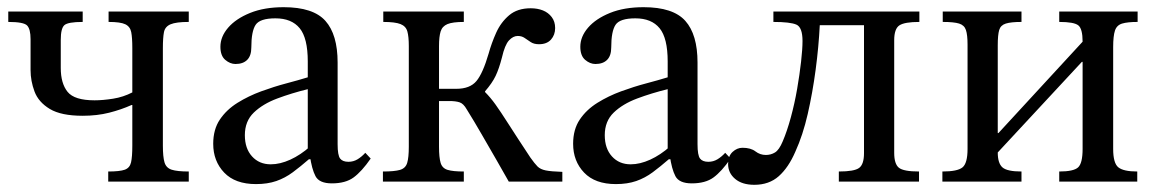

<svg xmlns="http://www.w3.org/2000/svg" viewBox="-20 -505 3218 534"><path d="M505 0H281V-28Q313 -28 327 -33Q341 -38 344.5 -53.5Q348 -69 348 -100V-213H346Q317 -200 283.5 -191.5Q250 -183 210 -183Q150 -183 118.5 -202Q87 -221 76 -250.5Q65 -280 65 -310V-396Q65 -424 55.5 -434Q46 -444 3 -444V-473H210V-444Q169 -444 159 -435Q149 -426 149 -394V-316Q149 -273 168 -249.5Q187 -226 243 -226Q266 -226 294.5 -230.5Q323 -235 348 -248V-371Q348 -400 345 -415.5Q342 -431 328.5 -437.5Q315 -444 282 -444V-473H505V-444Q470 -444 454.5 -437.5Q439 -431 436 -415.5Q433 -400 433 -371V-100Q433 -69 437.5 -53.5Q442 -38 457.5 -33Q473 -28 505 -28Z M692 7Q634 7 603.5 -25Q573 -57 573 -105Q573 -145 591.5 -172.5Q610 -200 640.5 -219Q671 -238 706.5 -251Q742 -264 776 -273Q810 -282 836 -290V-334Q836 -399 813.5 -426.5Q791 -454 746 -454Q703 -454 691 -436Q679 -418 679 -373Q679 -350 667.5 -338.5Q656 -327 635 -327Q620 -327 606.5 -338.5Q593 -350 593 -375Q593 -403 614.5 -428Q636 -453 675.5 -469Q715 -485 769 -485Q851 -485 885 -447Q919 -409 919 -331V-104Q919 -73 926 -64Q933 -55 949 -55Q963 -55 974.5 -62Q986 -69 996 -80L1011 -64Q986 -28 963.5 -11.5Q941 5 903 5Q868 5 857.5 -15Q847 -35 842 -72L836 -84V-257Q791 -246 751 -231Q711 -216 686 -192Q661 -168 661 -129Q661 -92 681 -70Q701 -48 733 -48Q759 -48 787.5 -61Q816 -74 843 -98L851 -62H839Q816 -42 794.5 -26Q773 -10 748.5 -1.5Q724 7 692 7Z M1270 0H1045V-28Q1077 -28 1092.5 -32.5Q1108 -37 1112.5 -52Q1117 -67 1117 -97V-377Q1117 -403 1113 -417.5Q1109 -432 1094 -438Q1079 -444 1046 -444V-473H1270V-444Q1239 -444 1224.5 -438Q1210 -432 1205.5 -417.5Q1201 -403 1201 -377V-258H1249Q1287 -258 1305 -279.5Q1323 -301 1339 -356Q1347 -385 1360 -414Q1373 -443 1396 -462.5Q1419 -482 1456 -482Q1475 -482 1490 -476Q1505 -470 1514.5 -457.5Q1524 -445 1524 -427Q1524 -408 1512.5 -395Q1501 -382 1479 -382Q1465 -382 1456 -388Q1447 -394 1439 -399.5Q1431 -405 1420 -405Q1407 -405 1395.5 -392.5Q1384 -380 1376 -345Q1368 -314 1358.5 -294Q1349 -274 1329 -251V-249Q1344 -234 1358 -214.5Q1372 -195 1394 -160.5Q1416 -126 1455 -67Q1467 -50 1475 -42Q1483 -34 1498 -31Q1513 -28 1544 -27V0H1395Q1380 -27 1360 -61.5Q1340 -96 1319 -132.5Q1298 -169 1278 -201Q1269 -217 1258 -220.5Q1247 -224 1230 -224H1201V-97Q1201 -67 1205.5 -52Q1210 -37 1225 -32.5Q1240 -28 1270 -28Z M1693 7Q1635 7 1604.5 -25Q1574 -57 1574 -105Q1574 -145 1592.5 -172.5Q1611 -200 1641.5 -219Q1672 -238 1707.5 -251Q1743 -264 1777 -273Q1811 -282 1837 -290V-334Q1837 -399 1814.5 -426.5Q1792 -454 1747 -454Q1704 -454 1692 -436Q1680 -418 1680 -373Q1680 -350 1668.5 -338.5Q1657 -327 1636 -327Q1621 -327 1607.5 -338.5Q1594 -350 1594 -375Q1594 -403 1615.5 -428Q1637 -453 1676.5 -469Q1716 -485 1770 -485Q1852 -485 1886 -447Q1920 -409 1920 -331V-104Q1920 -73 1927 -64Q1934 -55 1950 -55Q1964 -55 1975.5 -62Q1987 -69 1997 -80L2012 -64Q1987 -28 1964.5 -11.5Q1942 5 1904 5Q1869 5 1858.5 -15Q1848 -35 1843 -72L1837 -84V-257Q1792 -246 1752 -231Q1712 -216 1687 -192Q1662 -168 1662 -129Q1662 -92 1682 -70Q1702 -48 1734 -48Q1760 -48 1788.5 -61Q1817 -74 1844 -98L1852 -62H1840Q1817 -42 1795.5 -26Q1774 -10 1749.5 -1.5Q1725 7 1693 7Z M2078 9Q2044 9 2024.5 -7.5Q2005 -24 2005 -49Q2005 -71 2017.5 -82.5Q2030 -94 2045 -94Q2068 -94 2081 -84Q2094 -74 2110 -74Q2124 -74 2135.5 -81Q2147 -88 2157 -112Q2169 -140 2179.5 -178.5Q2190 -217 2197 -257.5Q2204 -298 2208 -333.5Q2212 -369 2212 -391Q2212 -429 2195 -436.5Q2178 -444 2131 -444V-473H2537V-444Q2496 -444 2481.5 -434.5Q2467 -425 2467 -393V-80Q2467 -49 2480 -38.5Q2493 -28 2536 -28V0H2313V-28Q2356 -28 2369.5 -38Q2383 -48 2383 -79V-435H2260Q2257 -375 2248.5 -311Q2240 -247 2226.5 -188Q2213 -129 2192 -83Q2173 -39 2146 -15Q2119 9 2078 9Z M2821 0H2601V-28Q2643 -28 2657 -39.5Q2671 -51 2671 -91V-381Q2671 -408 2666.5 -421.5Q2662 -435 2647.5 -439.5Q2633 -444 2602 -444V-473H2821V-444Q2792 -444 2777.5 -439.5Q2763 -435 2759 -421.5Q2755 -408 2755 -379V-135H2757L2991 -389Q2991 -425 2979 -434.5Q2967 -444 2926 -444V-473H3144V-444Q3116 -444 3101 -439.5Q3086 -435 3081 -420Q3076 -405 3076 -374V-91Q3076 -51 3090.5 -39.5Q3105 -28 3143 -28V0H2926V-28Q2966 -28 2978.5 -39.5Q2991 -51 2991 -91V-333H2989L2755 -81Q2755 -51 2768 -39.5Q2781 -28 2821 -28Z"/></svg>

Font: STIX Two Text
Style: Regular
Weight: 400
Designer: Ross Mills, John Hudson & Paul Hanslow, Tiro Typeworks Ltd; with prior portions MicroPress Inc., and Coen Hoffman.
Foundry: Tiro Typeworks Ltd
Version: Version 2.13 b171